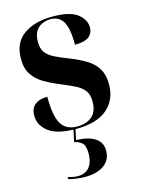

<svg xmlns="http://www.w3.org/2000/svg" viewBox="-120 -618 692 934"><g transform="rotate(-15 226.5 -150.5)"><path d="M210 10Q113 10 70.5 -23.5Q28 -57 28 -104Q28 -135 42 -151Q56 -167 75.5 -172.5Q95 -178 113 -178Q113 -80 137.5 -40Q162 0 218 0Q264 0 292 -24Q320 -48 320 -99Q320 -132 306 -152Q292 -172 264.5 -186.5Q237 -201 195 -218Q150 -236 114 -257Q78 -278 57.5 -309Q37 -340 37 -389Q37 -469 92 -508.5Q147 -548 238 -548Q326 -548 363.5 -518.5Q401 -489 401 -450Q401 -421 379.5 -404Q358 -387 309 -387Q309 -470 288.5 -504Q268 -538 225 -538Q204 -538 184 -529.5Q164 -521 151 -501Q138 -481 138 -447Q138 -414 151.5 -394.5Q165 -375 194.5 -360Q224 -345 272 -327Q316 -309 349 -288.5Q382 -268 400.5 -237Q419 -206 419 -159Q419 -81 366 -35.5Q313 10 210 10ZM189 247Q173 247 149 244Q125 241 108 236V225Q135 234 157 234Q196 234 216 209Q236 184 236 140Q236 99 218.5 85.5Q201 72 182 70L197 0H207L194 62Q256 64 289 86Q322 108 322 149Q322 195 287 221Q252 247 189 247Z"/></g></svg>

Font: Noto Serif Display SemiCondensed
Style: Bold
Weight: 700
Width: 4
Designer: Monotype Design Team
Foundry: Monotype Imaging Inc.
Version: Version 2.009